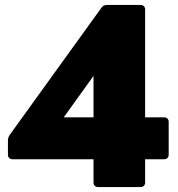

<svg xmlns="http://www.w3.org/2000/svg" viewBox="-20 -754 716 774"><path d="M375 0Q367 0 362 -5Q357 -10 357 -18V-112H30Q22 -112 17 -117Q12 -122 12 -130V-188Q12 -199 19 -210L389 -723Q396 -734 411 -734H547Q555 -734 560 -729Q565 -724 565 -716V-281H642Q650 -281 655 -276Q660 -271 660 -263V-130Q660 -122 655 -117Q650 -112 642 -112H565V-18Q565 -10 560 -5Q555 0 547 0ZM237 -281H357V-448Z"/></svg>

Font: LINE Seed Sans TH App Heavy
Style: Regular
Weight: 900
Designer: Dalton Maag Ltd | Thai characters by Cadson Demak Co.,Ltd.
Foundry: Dalton Maag Ltd
Version: Version 1.003